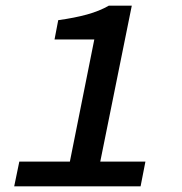

<svg xmlns="http://www.w3.org/2000/svg" viewBox="-20 -656 640 676"><path d="M30 0 48 -87H226L312 -517H172L185 -585Q243 -593 286.5 -605Q330 -617 363 -636H444L333 -87H492L475 0Z"/></svg>

Font: Source Code Pro SemiBold
Style: Italic
Weight: 600
Italic angle: -11°
Monospace: yes
Designer: Paul D. Hunt, Teo Tuominen
Foundry: Adobe Systems Incorporated
Version: Version 1.016;hotconv 1.0.116;makeotfexe 2.5.65601